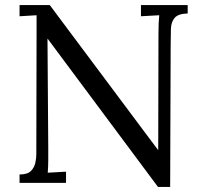

<svg xmlns="http://www.w3.org/2000/svg" viewBox="-20 -720 802 756"><path d="M602 16 203 -520Q194 -532 185.5 -543.5Q177 -555 168 -567H167L170 -139Q170 -114 170 -89Q170 -64 168 -40Q186 -41 204 -42Q222 -43 240 -44V0H57V-33Q88 -33 101.5 -46.5Q115 -60 119 -78.5Q123 -97 123 -112L124 -593V-660Q108 -659 91 -658Q74 -657 57 -656V-700H176L551 -198Q564 -181 576.5 -164Q589 -147 602 -130H603L604 -588Q604 -630 607 -660Q589 -659 571 -658Q553 -657 535 -656V-700H719V-667Q682 -666 668 -650Q654 -634 653 -607Q652 -580 652 -544L650 16Z"/></svg>

Font: Lora
Style: Regular
Weight: 400
Designer: Olga Karpushina, Alexei Vanyashin (Cyrillic)
Foundry: Cyreal
Version: Version 3.005; ttfautohint (v1.8.4.7-5d5b)